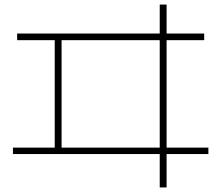

<svg xmlns="http://www.w3.org/2000/svg" viewBox="-20 -778 978 848"><path d="M685.5 -97.7H37.1V-126H221.7V-600.6H55.7V-629.9H685.5V-757.8H715.8V-629.9H881.8V-600.6H715.8V-126H900.4V-97.7H715.8V49.8H685.5ZM685.5 -126V-600.6H252V-126Z"/></svg>

Font: Pretendard JP Thin
Style: Regular
Weight: 100
Designer: Base glyphs from Inter by Rasmus Andersson; Hangeul glyphs from Noto Sans CJK(Source Han Sans) by Jang Soo-young and Kan
Foundry: Kil Hyung-jin
Version: Version 1.309